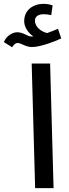

<svg xmlns="http://www.w3.org/2000/svg" viewBox="-98 -980 361 1000"><path d="M-35 -734C-25 -748 -19 -756 -5 -756C12 -756 35 -735 69 -735C115 -735 200 -769 221 -780L204 -830C187 -823 169 -815 148 -808C124 -812 84 -836 84 -872C84 -894 101 -906 131 -906C144 -906 156 -904 169 -901L176 -952C162 -957 144 -960 129 -960C75 -960 28 -928 28 -870C28 -837 50 -808 76 -790C72 -790 69 -790 66 -790C44 -790 24 -812 -8 -812C-31 -812 -63 -796 -78 -761ZM85 0H181L163 -649H67Z"/></svg>

Font: Noto Sans Arabic UI SmCn Md
Style: Regular
Weight: 500
Width: 4
Designer: Monotype Design Team, Nadine Chahine and Nizar Qandah
Foundry: Monotype Imaging Inc.
Version: Version 2.010